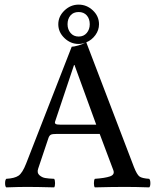

<svg xmlns="http://www.w3.org/2000/svg" viewBox="-20 -808 680 830"><path d="M320 -756Q297 -756 284.5 -741Q272 -726 272 -703Q272 -681 285 -665.5Q298 -650 320 -650Q342 -650 355 -665.5Q368 -681 368 -703Q368 -727 355 -741.5Q342 -756 320 -756ZM232 -703Q232 -737 258.5 -762.5Q285 -788 320 -788Q355 -788 381.5 -763Q408 -738 408 -703Q408 -678 392.5 -656.5Q377 -635 353 -625L559 -86Q572 -53 583 -45Q594 -37 625 -35Q630 -30 630 -16Q630 -2 625 2Q566 0 521 0Q464 0 390 2Q386 -2 386 -16Q386 -30 390 -35Q434 -38 455.5 -45.5Q477 -53 470 -72L411 -229H225Q207 -229 200.5 -226Q194 -223 190 -213L145 -79Q139 -61 150 -51Q161 -41 175 -38.5Q189 -36 214 -35Q218 -30 218 -16Q218 -2 214 2Q140 0 96 0Q63 0 7 2Q2 -2 2 -16Q2 -30 7 -35Q43 -37 60 -48.5Q77 -60 93 -101L290 -606Q299 -606 318.5 -611.5Q338 -617 350 -624Q335 -618 320 -618Q285 -618 258.5 -643.5Q232 -669 232 -703ZM243 -269H396L302 -527H300L218 -282Q216 -275 221 -272Q226 -269 243 -269Z"/></svg>

Font: Libertinus Mono
Style: Regular
Weight: 400
Designer: Philipp H. Poll
Foundry: Khaled Hosny
Version: Version 6.7